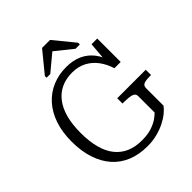

<svg xmlns="http://www.w3.org/2000/svg" viewBox="-252 -1083 1257 1257"><g transform="rotate(-45 376.5 -455.0)"><path d="M644 -259V-97Q630 -78 605.5 -58Q581 -38 547 -21Q513 -4 471.5 6.5Q430 17 383 17Q306 17 245 -7.5Q184 -32 141 -80Q98 -128 75 -197.5Q52 -267 52 -356Q52 -444 75.5 -513Q99 -582 142.5 -630Q186 -678 244.5 -702.5Q303 -727 372 -727Q435 -727 482 -705.5Q529 -684 560.5 -643.5Q592 -603 606 -547L582 -557L595 -715H648V-498H590Q574 -550 544.5 -589.5Q515 -629 472.5 -651.5Q430 -674 373 -674Q318 -674 274 -654Q230 -634 198.5 -594Q167 -554 150.5 -494.5Q134 -435 134 -356Q134 -276 150 -216Q166 -156 198 -116Q230 -76 276.5 -56Q323 -36 383 -36Q438 -36 475 -48.5Q512 -61 535.5 -77.5Q559 -94 571 -107V-259Q571 -283 546 -290Q521 -297 484 -297H464V-346H728V-297H715Q682 -297 663 -290Q644 -283 644 -259ZM423 -927H349L232 -784V-768H266L408 -886L356 -884L500 -768H540V-784Z"/></g></svg>

Font: Roboto Serif SemiCondensed Light
Style: Regular
Weight: 300
Width: 4
Designer: Greg Gazdowicz
Foundry: Commercial Type
Version: Version 1.007